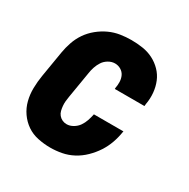

<svg xmlns="http://www.w3.org/2000/svg" viewBox="-128 -644 756 769"><g transform="rotate(30 250.0 -260.0)"><path d="M200 8Q171 8 142.5 2Q114 -4 91.5 -19.5Q69 -35 53 -58Q37 -81 30 -108.5Q23 -136 23.5 -165.5Q24 -195 29 -225L49 -345Q53 -369 61.5 -394Q70 -419 85 -441Q100 -463 121.5 -480.5Q143 -498 167 -509Q191 -520 216.5 -524Q242 -528 267 -528Q294 -528 320 -524Q346 -520 368.5 -508.5Q391 -497 408.5 -479Q426 -461 435.5 -438Q445 -415 447.5 -388.5Q450 -362 445 -335L444 -325H307V-329Q310 -344 309.5 -359Q309 -374 303 -386.5Q297 -399 284.5 -406.5Q272 -414 257 -414Q242 -414 227.5 -405.5Q213 -397 204.5 -384Q196 -371 191 -356Q186 -341 184 -326L164 -206Q162 -195 161 -184Q160 -173 161 -162Q162 -151 164.5 -141Q167 -131 173.5 -123Q180 -115 189.5 -110.5Q199 -106 210 -106Q225 -106 239.5 -114.5Q254 -123 263 -136Q272 -149 277 -164Q282 -179 285 -193V-195H422L421 -191Q417 -165 408 -139.5Q399 -114 384 -91Q369 -68 348.5 -48Q328 -28 303.5 -15Q279 -2 252.5 3Q226 8 200 8Z"/></g></svg>

Font: Iosevka Term Curly Hv Obl
Style: Regular
Weight: 900
Italic angle: -9°
Designer: Belleve Invis
Foundry: Belleve Invis
Version: Version 32.3.0